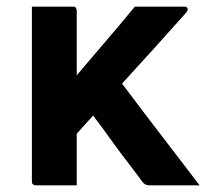

<svg xmlns="http://www.w3.org/2000/svg" viewBox="-20 -558 640 578"><path d="M211 0Q189 0 169.5 0Q150 0 129.5 0Q109 0 87 0Q84 0 81.5 -1.5Q79 -3 77.5 -5Q76 -7 76 -11V-440Q76 -468 76 -493Q76 -518 76 -538Q101 -538 121.5 -538Q142 -538 161.5 -538Q181 -538 200 -538Q202 -538 204.5 -537.5Q207 -537 208 -535Q209 -534 209.5 -532.5Q210 -531 210.5 -530Q211 -529 211 -527ZM386 -538H536Q539 -538 541 -537Q543 -536 544 -534Q545 -532 545 -530Q545 -529 544.5 -527Q544 -525 542 -522.5Q540 -520 536 -515Q505 -481 475 -447Q445 -413 414 -379.5Q383 -346 353 -312.5Q323 -279 293 -246Q263 -213 233 -180Q203 -147 173 -113L95 -194Q143 -251 191.5 -308.5Q240 -366 289.5 -423.5Q339 -481 386 -538ZM430 0Q423 0 418 -2.5Q413 -5 409 -10Q405 -16 394.5 -30Q384 -44 369 -63.5Q354 -83 337.5 -105Q321 -127 305.5 -149Q290 -171 276.5 -188.5Q263 -206 256 -217L331 -328Q373 -272 414.5 -217.5Q456 -163 497.5 -109Q539 -55 581 0Q559 0 538.5 0Q518 0 493 0Q468 0 430 0Z"/></svg>

Font: Recursive Monospace
Style: Bold
Weight: 700
Version: Version 1.047